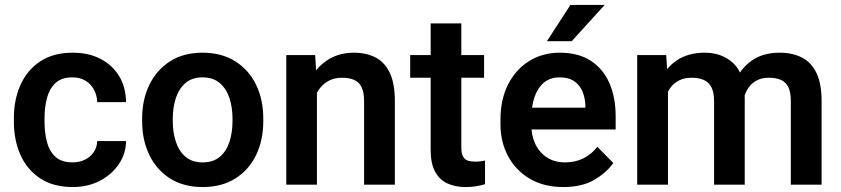

<svg xmlns="http://www.w3.org/2000/svg" viewBox="-20 -753 3429 783"><path d="M277.8 9.8Q196.8 9.8 143.1 -26.1Q89.4 -62 63 -122.3Q36.6 -182.6 36.6 -255.9V-272Q36.6 -345.7 63.2 -406Q89.8 -466.3 143.3 -502.2Q196.8 -538.1 277.3 -538.1Q341.3 -538.1 389.9 -512.9Q438.5 -487.8 465.8 -442.6Q493.2 -397.5 494.1 -336.4H376.5Q375.5 -364.3 363.3 -387.2Q351.1 -410.2 328.9 -423.8Q306.6 -437.5 275.4 -437.5Q230 -437.5 205.3 -413.6Q180.7 -389.6 171.1 -351.8Q161.6 -314 161.6 -272V-255.9Q161.6 -213.9 170.9 -176Q180.2 -138.2 205.1 -114.5Q230 -90.8 276.4 -90.8Q304.2 -90.8 326.4 -101.8Q348.6 -112.8 362.1 -132.3Q375.5 -151.9 376.5 -177.7H494.1Q493.2 -125 463.9 -82.5Q434.6 -40 386 -15.1Q337.4 9.8 277.8 9.8Z M559.6 -269Q559.6 -346.2 588.9 -406.7Q618.2 -467.3 673.1 -502.7Q728 -538.1 805.7 -538.1Q884.3 -538.1 939.9 -502.7Q995.6 -467.3 1024.7 -406.7Q1053.7 -346.2 1053.7 -269V-258.8Q1053.7 -182.1 1024.7 -121.3Q995.6 -60.5 940.2 -25.4Q884.8 9.8 806.6 9.8Q728.5 9.8 673.3 -25.4Q618.2 -60.5 588.9 -121.3Q559.6 -182.1 559.6 -258.8ZM684.6 -258.8Q684.6 -212.9 697.3 -174.6Q710 -136.2 736.8 -113.5Q763.7 -90.8 806.6 -90.8Q849.6 -90.8 876.5 -113.5Q903.3 -136.2 915.8 -174.6Q928.2 -212.9 928.2 -258.8V-269Q928.2 -314.5 915.8 -352.8Q903.3 -391.1 876.2 -414.3Q849.1 -437.5 805.7 -437.5Q763.2 -437.5 736.3 -414.3Q709.5 -391.1 697 -352.8Q684.6 -314.5 684.6 -269Z M1272.5 0H1147.5V-528.3H1265.1L1272.5 -415.5ZM1212.4 -282.2Q1212.9 -359.4 1239 -416.7Q1265.1 -474.1 1312.5 -506.1Q1359.9 -538.1 1422.9 -538.1Q1473.6 -538.1 1511.2 -518.8Q1548.8 -499.5 1569.6 -456.1Q1590.3 -412.6 1590.3 -339.4V0H1464.8V-340.3Q1464.8 -376.5 1454.6 -397.5Q1444.3 -418.5 1424.1 -427.2Q1403.8 -436 1374.5 -436Q1344.7 -436 1322 -424.3Q1299.3 -412.6 1283.4 -391.6Q1267.6 -370.6 1259.5 -342.8Q1251.5 -314.9 1251.5 -282.7Z M1954.1 -436H1652.8V-528.3H1954.1ZM1861.3 -657.7V-151.4Q1861.3 -127.4 1868.2 -115Q1875 -102.5 1887.5 -98.1Q1899.9 -93.8 1917 -93.8Q1929.2 -93.8 1940.4 -95.2Q1951.7 -96.7 1958 -98.1V-2Q1942.9 2.9 1923.3 6.3Q1903.8 9.8 1877.9 9.8Q1836.4 9.8 1804.2 -5.1Q1772 -20 1754.2 -53.2Q1736.3 -86.4 1736.3 -141.6V-657.7Z M2277.3 9.8Q2197.8 9.8 2140.4 -24.2Q2083 -58.1 2052 -116.2Q2021 -174.3 2021 -245.6V-265.6Q2021 -347.7 2052.2 -408.9Q2083.5 -470.2 2138.2 -504.2Q2192.9 -538.1 2262.7 -538.1Q2338.9 -538.1 2389.4 -505.1Q2439.9 -472.2 2465.3 -413.8Q2490.7 -355.5 2490.7 -278.8V-225.1H2080.1V-314H2367.2V-323.7Q2366.2 -354 2355.5 -379.9Q2344.7 -405.8 2322 -421.6Q2299.3 -437.5 2262.2 -437.5Q2223.6 -437.5 2198 -416Q2172.4 -394.5 2159.4 -356Q2146.5 -317.4 2146.5 -265.6V-245.6Q2146.5 -201.7 2162.8 -166.5Q2179.2 -131.3 2210.2 -111.1Q2241.2 -90.8 2284.7 -90.8Q2326.2 -90.8 2359.1 -107.2Q2392.1 -123.5 2416 -154.3L2481 -88.4Q2456.1 -51.3 2405.5 -20.8Q2355 9.8 2277.3 9.8ZM2306.2 -732.9H2445.8L2311.5 -585H2210.4Z M2704.1 0H2578.6V-528.3H2696.8L2704.1 -420.4ZM2643.1 -282.2Q2643.1 -356.4 2666.7 -414.1Q2690.4 -471.7 2737.3 -504.9Q2784.2 -538.1 2853.5 -538.1Q2925.3 -538.1 2971.2 -494.6Q3017.1 -451.2 3017.1 -352.1V0H2892.1V-339.8Q2892.1 -376.5 2881.1 -397.5Q2870.1 -418.5 2849.6 -427.2Q2829.1 -436 2801.3 -436Q2770 -436 2747.8 -424.3Q2725.6 -412.6 2711.4 -391.6Q2697.3 -370.6 2690.7 -342.8Q2684.1 -314.9 2684.1 -282.7ZM2952.6 -297.9Q2952.6 -363.8 2976.1 -418.5Q2999.5 -473.1 3045.4 -505.6Q3091.3 -538.1 3158.7 -538.1Q3211.9 -538.1 3250.5 -518.3Q3289.1 -498.5 3309.8 -455.1Q3330.6 -411.6 3330.6 -340.3V0H3205.1V-340.8Q3205.1 -378.9 3194.1 -399.4Q3183.1 -419.9 3162.8 -428Q3142.6 -436 3115.2 -436Q3088.4 -436 3068.6 -426.3Q3048.8 -416.5 3035.4 -399.2Q3022 -381.8 3015.1 -358.6Q3008.3 -335.4 3008.3 -308.6Z"/></svg>

Font: Heebo SemiBold
Style: Regular
Weight: 600
Designer: Oded Ezer
Foundry: Ezer Type House
Version: Version 3.100